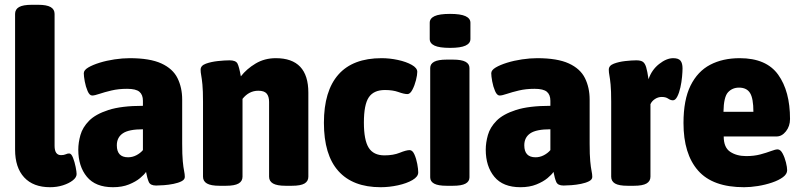

<svg xmlns="http://www.w3.org/2000/svg" viewBox="-20 -774 3346 802"><path d="M189 8Q119 8 81 -33Q43 -74 43 -149V-716Q43 -735 59.5 -744.5Q76 -754 113 -754H139Q175 -754 191.5 -744.5Q208 -735 208 -716V-165Q208 -126 235 -126Q247 -126 254.5 -129.5Q262 -133 269 -133Q278 -133 285 -115Q292 -97 296 -76.5Q300 -56 300 -47Q300 -33 284 -20.5Q268 -8 243 0Q218 8 189 8Z M452 8Q379 8 343 -35.5Q307 -79 307 -149Q307 -178 316 -210Q325 -242 352 -269.5Q379 -297 433 -314.5Q487 -332 577 -332V-353Q577 -378 562.5 -390.5Q548 -403 511 -403Q475 -403 445.5 -396Q416 -389 395.5 -382Q375 -375 365 -375Q354 -375 346 -393.5Q338 -412 334 -434Q330 -456 330 -468Q330 -481 348.5 -492Q367 -503 396 -512Q425 -521 458.5 -526Q492 -531 522 -531Q606 -531 654 -509Q702 -487 721.5 -447.5Q741 -408 741 -358V-174Q741 -127 743.5 -100.5Q746 -74 749 -60Q752 -46 752 -35Q752 -24 738.5 -17Q725 -10 705 -6Q685 -2 665 -0.5Q645 1 632 1Q608 1 601.5 -14Q595 -29 590 -56Q583 -45 565 -30Q547 -15 518.5 -3.5Q490 8 452 8ZM515 -117Q533 -117 549.5 -125.5Q566 -134 577 -147V-234Q518 -234 493 -217Q468 -200 468 -167Q468 -117 515 -117Z M897 2Q861 2 844.5 -7.5Q828 -17 828 -36V-349Q828 -396 825.5 -421Q823 -446 820.5 -459Q818 -472 818 -483Q818 -500 840 -508Q862 -516 890.5 -519Q919 -522 939 -522Q965 -522 972 -508.5Q979 -495 986 -455Q1010 -486 1047.5 -508.5Q1085 -531 1132 -531Q1268 -531 1268 -387V-36Q1268 -17 1252 -7.5Q1236 2 1199 2H1173Q1137 2 1120.5 -7.5Q1104 -17 1104 -36V-348Q1104 -371 1094 -383Q1084 -395 1059 -395Q1020 -395 993 -361V-36Q993 -17 976.5 -7.5Q960 2 924 2Z M1570 8Q1454 8 1393.5 -59.5Q1333 -127 1333 -261Q1333 -394 1393.5 -462.5Q1454 -531 1574 -531Q1608 -531 1642.5 -523.5Q1677 -516 1700 -503Q1723 -490 1723 -474Q1723 -461 1717.5 -439Q1712 -417 1702.5 -399Q1693 -381 1682 -381Q1668 -381 1644.5 -389.5Q1621 -398 1588 -398Q1541 -398 1520.5 -367.5Q1500 -337 1500 -262Q1500 -189 1520 -157Q1540 -125 1586 -125Q1623 -125 1650 -136Q1677 -147 1691 -147Q1703 -147 1711 -129Q1719 -111 1723 -89Q1727 -67 1727 -54Q1727 -36 1703 -22Q1679 -8 1642.5 0Q1606 8 1570 8Z M1846 2Q1810 2 1793.5 -7Q1777 -16 1777 -33V-490Q1777 -507 1793.5 -516Q1810 -525 1846 -525H1872Q1908 -525 1924.5 -516Q1941 -507 1941 -490V-33Q1941 -16 1924.5 -7Q1908 2 1872 2ZM1860 -574Q1815 -574 1795 -583.5Q1775 -593 1775 -611V-679Q1775 -697 1795 -706.5Q1815 -716 1860 -716Q1904 -716 1924.5 -706.5Q1945 -697 1945 -679V-611Q1945 -593 1924.5 -583.5Q1904 -574 1860 -574Z M2154 8Q2081 8 2045 -35.5Q2009 -79 2009 -149Q2009 -178 2018 -210Q2027 -242 2054 -269.5Q2081 -297 2135 -314.5Q2189 -332 2279 -332V-353Q2279 -378 2264.5 -390.5Q2250 -403 2213 -403Q2177 -403 2147.5 -396Q2118 -389 2097.5 -382Q2077 -375 2067 -375Q2056 -375 2048 -393.5Q2040 -412 2036 -434Q2032 -456 2032 -468Q2032 -481 2050.5 -492Q2069 -503 2098 -512Q2127 -521 2160.5 -526Q2194 -531 2224 -531Q2308 -531 2356 -509Q2404 -487 2423.5 -447.5Q2443 -408 2443 -358V-174Q2443 -127 2445.5 -100.5Q2448 -74 2451 -60Q2454 -46 2454 -35Q2454 -24 2440.5 -17Q2427 -10 2407 -6Q2387 -2 2367 -0.5Q2347 1 2334 1Q2310 1 2303.5 -14Q2297 -29 2292 -56Q2285 -45 2267 -30Q2249 -15 2220.5 -3.5Q2192 8 2154 8ZM2217 -117Q2235 -117 2251.5 -125.5Q2268 -134 2279 -147V-234Q2220 -234 2195 -217Q2170 -200 2170 -167Q2170 -117 2217 -117Z M2602 2Q2565 2 2549 -7.5Q2533 -17 2533 -36V-349Q2533 -396 2530.5 -421Q2528 -446 2525.5 -459Q2523 -472 2523 -483Q2523 -500 2544 -508Q2565 -516 2592 -519Q2619 -522 2638 -522Q2656 -522 2665 -516Q2674 -510 2679 -493.5Q2684 -477 2689 -443Q2702 -482 2733 -506.5Q2764 -531 2792 -531Q2814 -531 2822.5 -520.5Q2831 -510 2831 -488Q2831 -475 2829 -453Q2827 -431 2822 -408.5Q2817 -386 2809 -370.5Q2801 -355 2791 -355Q2781 -355 2771 -362Q2761 -369 2744 -369Q2729 -369 2716 -360.5Q2703 -352 2697 -339V-36Q2697 -17 2680.5 -7.5Q2664 2 2628 2Z M3088 8Q2957 8 2896 -61.5Q2835 -131 2835 -260Q2835 -357 2864.5 -416.5Q2894 -476 2946.5 -503.5Q2999 -531 3070 -531Q3181 -531 3230.5 -462Q3280 -393 3280 -277Q3280 -247 3263 -225.5Q3246 -204 3224 -204H3003Q3003 -158 3030 -140Q3057 -122 3097 -122Q3130 -122 3156 -129Q3182 -136 3200.5 -143Q3219 -150 3228 -150Q3240 -150 3249 -133Q3258 -116 3263 -95.5Q3268 -75 3268 -63Q3268 -47 3250.5 -34Q3233 -21 3205 -11.5Q3177 -2 3146 3Q3115 8 3088 8ZM3002 -307H3127Q3127 -363 3113 -385.5Q3099 -408 3067 -408Q3039 -408 3021 -388.5Q3003 -369 3002 -307Z"/></svg>

Font: Asap Semi Condensed ExtraBold
Style: Regular
Weight: 800
Width: 4
Designer: Pablo Cosgaya
Foundry: Omnibus-Type
Version: Version 3.001; ttfautohint (v1.8.4.7-5d5b)